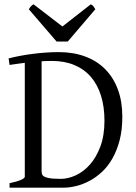

<svg xmlns="http://www.w3.org/2000/svg" viewBox="-20 -872 633 892"><path d="M221.2 -588.9Q196.8 -588.9 173.3 -587.4V-75.2Q173.3 -64.5 178.2 -57.6Q185.1 -49.3 204.6 -45.2Q224.1 -41 262.2 -41Q295.9 -41 331.8 -57.4Q367.7 -73.7 397.5 -107.2Q427.2 -140.6 446.3 -191.4Q465.3 -242.2 465.3 -311Q465.3 -376 449.2 -427.5Q433.1 -479 402.1 -514.9Q371.1 -550.8 325.4 -569.8Q279.8 -588.9 221.2 -588.9ZM548.3 -330.1Q548.3 -269 535.9 -220.9Q523.4 -172.9 502.4 -136Q481.4 -99.1 453.9 -73.5Q426.3 -47.9 395.5 -31.5Q364.7 -15.1 333.3 -7.6Q301.8 0 272.9 0H24.4V-21Q57.6 -27.8 76.4 -35.9Q95.2 -43.9 95.2 -50.8V-580.1Q75.7 -577.6 58.1 -575.2Q40.5 -572.8 24.4 -570.3L20 -600.6Q41.5 -606.4 69.6 -611.8Q97.7 -617.2 128.9 -621.3Q160.2 -625.5 192.1 -627.7Q224.1 -629.9 252.9 -629.9Q320.8 -629.9 375.5 -609.6Q430.2 -589.4 468.5 -550.8Q506.8 -512.2 527.6 -456.5Q548.3 -400.9 548.3 -330.1ZM294.9 -679.2H242.7L113.8 -829.1Q117.2 -834 119.6 -837.4Q122.1 -840.8 124.3 -843.3Q126.5 -845.7 129.2 -847.7Q131.8 -849.6 135.7 -852.1L270 -749L401.9 -852.1Q410.2 -847.7 413.6 -843.3Q417 -838.9 422.9 -829.1Z"/></svg>

Font: Gentium Plus Viet
Style: Regular
Weight: 400
Designer: J. Victor Gaultney, Annie Olsen, Iska Routamaa, Becca Hirsbrunner
Foundry: SIL International
Version: Version 5.000